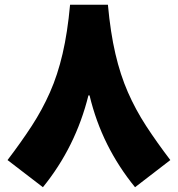

<svg xmlns="http://www.w3.org/2000/svg" viewBox="-20 -761 748 808"><path d="M352.1 -359.4Q298.3 -142.6 160.6 26.9L11.7 -87.4Q69.3 -163.1 113.8 -231.4Q158.2 -299.8 190.4 -372.8Q222.7 -445.8 243.4 -534.9Q264.2 -624 274.9 -741.2H434.1Q444.8 -624 465.6 -534.9Q486.3 -445.8 518.3 -372.8Q550.3 -299.8 594.7 -231.4Q639.2 -163.1 696.8 -87.4L548.3 26.9Q479 -58.1 431.2 -153.8Q383.3 -249.5 356.9 -359.4Z"/></svg>

Font: Estedad-FD Black
Style: Regular
Weight: 900
Designer: Amin Abedi
Version: Version 7.3